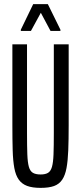

<svg xmlns="http://www.w3.org/2000/svg" viewBox="-20 -903 392 931"><path d="M177 8Q137 8 111.5 -1.5Q86 -11 71 -32Q56 -53 49.5 -88Q43 -123 41.5 -174Q40 -225 40 -295V-688H111V-258Q111 -194 112.5 -154.5Q114 -115 120 -94Q126 -73 139.5 -65Q153 -57 177 -57Q200 -57 213 -65Q226 -73 232 -94Q238 -115 239.5 -154.5Q241 -194 241 -258V-688H313V-295Q313 -225 311 -174Q309 -123 302.5 -88Q296 -53 281.5 -31.5Q267 -10 242 -1Q217 8 177 8ZM81 -753V-759L141 -883H212L273 -759V-753H225L178 -841L130 -753Z"/></svg>

Font: Saira UltraCondensed Medium
Style: Regular
Weight: 500
Width: 1
Designer: Hector Gatti with collaboration of the Omnibus-Type team
Foundry: Omnibus-Type
Version: Version 1.101